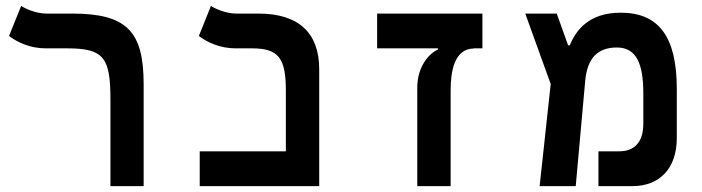

<svg xmlns="http://www.w3.org/2000/svg" viewBox="-20 -632 2384 652"><path d="M467.8 -346.2C467.8 -524.9 411.1 -585.9 225.1 -585.9H137.2C103.5 -585.9 66.4 -602.1 51.8 -611.8L10.7 -509.8C40.5 -487.3 83.5 -467.8 135.7 -467.8H208C332.5 -467.8 355 -436.5 355 -294.9V0H467.8Z M658.2 0H1064V-396.5C1064 -521 993.7 -585.9 857.4 -585.9H781.7C748 -585.9 710.9 -602.1 696.3 -611.8L655.3 -509.8C685.1 -487.3 728 -467.8 780.3 -467.8H835.4C924.3 -467.8 950.7 -436.5 950.7 -325.7V-118.2H658.2Z M1618.2 -585.9H1260.7V-467.8H1467.3V-463.9C1435.5 -449.7 1397 -404.8 1397 -334.5V0H1510.3V-325.2C1510.3 -387.7 1522 -467.3 1589.8 -467.3L1587.9 -467.8H1618.2Z M1812.5 0H1935.1L1967.3 -357.9C1974.6 -436 2010.7 -470.7 2074.7 -470.7C2140.6 -470.7 2164.6 -416.5 2164.6 -315.4V-212.4C2164.6 -145.5 2131.3 -118.2 2082.5 -118.2H2012.2V0H2128.4C2217.3 0 2278.3 -57.6 2278.3 -163.1V-330.1C2278.3 -508.3 2216.3 -588.9 2087.9 -588.9C1976.6 -588.9 1934.6 -525.9 1914.6 -478H1909.2L1870.6 -585.9H1763.7L1850.1 -346.7Z"/></svg>

Font: Cascadia Code PL SemiBold
Style: Regular
Weight: 600
Monospace: yes
Designer: Aaron Bell
Foundry: Saja Typeworks
Version: Version 2404.023